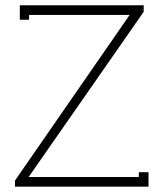

<svg xmlns="http://www.w3.org/2000/svg" viewBox="-20 -699 611 719"><path d="M518.1 -679.2V-654.8L87.9 -37.1H86.9V-36.1H500V-54.2H536.1V0H36.1V-22.9L464.8 -642.1H465.8V-643.1H88.9V-625H54.2V-679.2Z"/></svg>

Font: RawengulkPcs
Style: Regular
Weight: 400
Version: Version 0.92